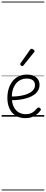

<svg xmlns="http://www.w3.org/2000/svg" viewBox="-20 -1438 566 2366"><path d="M293 18Q219 18 169.5 -15Q120 -48 95.5 -104Q71 -160 71 -229Q71 -294 88 -347.5Q105 -401 136.5 -439.5Q168 -478 212 -498.5Q256 -519 311 -519Q365 -519 399 -502Q433 -485 450 -456.5Q467 -428 467 -393Q467 -355 450 -324.5Q433 -294 402 -271.5Q371 -249 328 -234Q285 -219 232 -211Q179 -203 120 -203V-249Q165 -248 207.5 -253.5Q250 -259 287 -269.5Q324 -280 352 -297Q380 -314 395.5 -337Q411 -360 411 -390Q411 -430 383.5 -450Q356 -470 307 -470Q272 -470 239.5 -456Q207 -442 181.5 -413.5Q156 -385 141 -342Q126 -299 126 -240Q126 -168 149 -122Q172 -76 210.5 -53.5Q249 -31 296 -31Q335 -31 360.5 -42Q386 -53 404.5 -70Q423 -87 439 -106Q448 -114 455.5 -113.5Q463 -113 472 -107Q480 -101 483 -93Q486 -85 479 -77Q463 -53 436.5 -31Q410 -9 374 4.5Q338 18 293 18ZM255 -623Q248 -623 238.5 -631Q229 -639 229 -647Q229 -649 230 -651.5Q231 -654 233 -659L352 -827Q356 -833 360 -835Q364 -837 369 -837Q376 -837 384.5 -832Q393 -827 399.5 -820.5Q406 -814 406 -807Q406 -803 404.5 -800Q403 -797 399 -793L269 -632Q262 -623 255 -623ZM0 898H526V908H0ZM0 -20H526V0H0ZM0 -505H526V-500H0ZM0 -1418H526V-1408H0Z"/></svg>

Font: Playwrite FR Trad Guides
Style: Regular
Weight: 400
Designer: Veronika Burian, José Scaglione
Foundry: TypeTogether
Version: Version 1.003